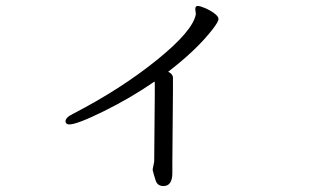

<svg xmlns="http://www.w3.org/2000/svg" viewBox="-20 -569 1040 645"><path d="M559 12Q559 56 529 56Q509 56 503 37.5Q497 19 493 3V-1L498 -26L500 -252V-290Q500 -293 499 -295Q421 -241 330 -196Q239 -151 213 -151Q206 -151 203 -154.5Q200 -158 200 -161Q200 -174 224 -186Q385 -269 507 -367.5Q629 -466 638 -522L636 -538Q636 -549 644 -549Q652 -549 668.5 -542Q685 -535 699.5 -524.5Q714 -514 714 -505Q714 -496 693 -469Q640 -401 545 -328Q561 -320 561 -308V-264L559 -26Z"/></svg>

Font: LXGW Bright GB
Style: Regular
Weight: 400
Designer: Christian Thalmann (Catharsis Fonts)
Foundry: LXGW / Christian Thalmann (Catharsis Fonts) / Fontworks Inc.
Version: Version 5.510